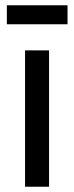

<svg xmlns="http://www.w3.org/2000/svg" viewBox="-20 -708 281 728"><path d="M75 0V-517H166V0ZM6 -616V-688H236V-616Z"/></svg>

Font: Bricolage Grotesque 24pt
Style: Regular
Weight: 400
Designer: Mathieu Triay
Foundry: Atelier Triay
Version: Version 1.001;gftools[0.9.33.dev8+g029e19f]